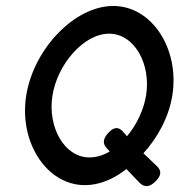

<svg xmlns="http://www.w3.org/2000/svg" viewBox="-20 -610 602 644"><path d="M68 -290C43 -135 135 11 265 11C313 11 361 -9 404 -43L449 4C466 20 483 17 502 -2C521 -21 523 -37 506 -53L461 -96C509 -148 547 -219 558 -290C583 -445 490 -590 360 -590C230 -590 93 -446 68 -290ZM156 -290C173 -395 261 -497 346 -497C431 -497 487 -395 470 -290C462 -241 438 -191 406 -153L391 -170C376 -186 360 -183 343 -164C326 -145 323 -129 338 -113L348 -102C327 -89 303 -82 280 -82C195 -82 139 -185 156 -290Z"/></svg>

Font: Charger Pro
Style: BdNarObl
Weight: 700
Designer: Jasper
Foundry: Cannot Into Space Fonts
Version: Version 1.09